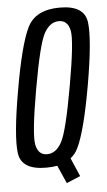

<svg xmlns="http://www.w3.org/2000/svg" viewBox="-54 -716 463 829"><g transform="rotate(-5 177.5 -301.0)"><path d="M201.5 78 167 0Q145 4 118.5 4Q12.5 4 2.2 -68.2Q-8 -140.5 26.5 -337.5Q60.5 -534.5 96 -607Q131.5 -679.5 237.2 -679.5Q343 -679.5 353 -606.5Q363 -533.5 329 -337.5Q294.5 -140 259.5 -68Q247.5 -43 227 -27L261.5 53ZM128 -53.5Q166.5 -53.5 191.5 -99Q216.5 -144.5 250.5 -337.5Q285 -531.5 275.8 -576.5Q266.5 -621.5 228 -621.5Q189.5 -621.5 164.2 -576.5Q139 -531.5 105 -337.5Q71 -144.5 80.2 -99Q89.5 -53.5 128 -53.5Z"/></g></svg>

Font: Anybody Condensed Regular
Style: Italic
Weight: 400
Width: 3
Italic angle: -10°
Designer: Tyler Finck
Foundry: Etcetera Type Company
Version: Version 1.010; ttfautohint (v1.8.3) -l 8 -r 50 -G 200 -x 14 